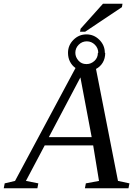

<svg xmlns="http://www.w3.org/2000/svg" viewBox="-73 -1001 709 1022"><path d="M485 -720 487 -719Q487 -690 474 -668Q461 -646 438 -634L555 -38L616 -25L611 1H379L384 -25L454 -38L423 -227H165L65 -38L131 -25L126 1H-53L-48 -25L7 -38L329 -639Q310 -652 299 -674Q289 -694 289 -720Q289 -760 318 -789Q347 -818 387 -818Q427 -818 456 -789Q485 -760 485 -720ZM355 -589 187 -271H415ZM448 -719 450 -720Q450 -745 432 -763Q414 -781 389 -781Q364 -781 346 -763Q328 -745 328 -720Q328 -697 345 -678Q361 -660 386 -660H389Q411 -660 430 -677Q448 -694 448 -719ZM353 -832 356 -848 475 -981H579L576 -963L380 -832Z"/></svg>

Font: Libra Serif Modern
Style: Italic
Weight: 400
Italic angle: -12°
Designer: Stefan Peev, Context Ltd
Foundry: Stefan Peev, Context Ltd
Version: Version 1.000